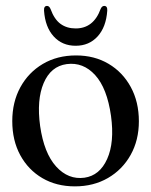

<svg xmlns="http://www.w3.org/2000/svg" viewBox="-20 -636 524 665"><path d="M243.5 -444Q307 -444 356 -415Q405 -386 433 -334.5Q461 -283 461 -216Q461 -150.5 432.5 -99.5Q404 -48.5 354 -19.5Q304 9.5 239.5 9.5Q175.5 9.5 126.8 -19Q78 -47.5 50.2 -98.5Q22.5 -149.5 22.5 -216.5Q22.5 -282.5 50.5 -333.8Q78.5 -385 128.2 -414.5Q178 -444 243.5 -444ZM272.5 -20.5Q325.5 -28 351.2 -85.5Q377 -143 364.5 -234.5Q351 -330.5 309.5 -376Q268 -421.5 211 -414Q156 -406.5 131.2 -348.2Q106.5 -290 119 -199.5Q132.5 -105.5 174.5 -59.2Q216.5 -13 272.5 -20.5ZM242 -537.5Q304 -537.5 328.5 -605Q333 -615.5 341 -615.5Q352.5 -615.5 351.5 -599Q347.5 -542 318 -509.8Q288.5 -477.5 242 -477.5Q195.5 -477.5 166 -509.8Q136.5 -542 132.5 -599Q131.5 -615.5 143 -615.5Q150.5 -615.5 155 -605Q168 -569 189.8 -553.2Q211.5 -537.5 242 -537.5Z"/></svg>

Font: Fraunces 144pt Soft
Style: Regular
Weight: 400
Version: Version 1.000;[0bf87f6ff]